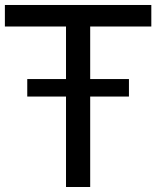

<svg xmlns="http://www.w3.org/2000/svg" viewBox="-20 -747 625 767"><path d="M584.5 -727.1H-0.5V-641.1H243.7V-431.2H88.9V-361.3H243.7V0H340.3V-361.3H495.1V-431.2H340.3V-641.1H584.5Z"/></svg>

Font: SG Kara SemiBold
Style: Regular
Weight: 400
Designer: Damoon Khanjanzadeh
Version: Version 1.000